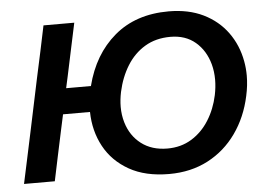

<svg xmlns="http://www.w3.org/2000/svg" viewBox="-52 -795 1201 876"><g transform="rotate(-5 548.5 -357.0)"><path d="M24.5 0Q37 -57.5 48.5 -112Q60 -166 74.5 -234L125 -473.5Q140 -542 151.8 -597.5Q163.5 -653 176 -713H317Q304 -654 292.5 -598Q280.5 -542 266 -473L254 -418.5H367.5Q403.5 -561 501.5 -644Q599.5 -727 750 -727Q841 -727 908.8 -693.8Q976.5 -660.5 1018.5 -602.5Q1060.5 -544.5 1074 -470Q1080 -438 1080 -404Q1080 -359.5 1069.5 -312Q1049 -216 997 -142.8Q945 -69.5 866.8 -28.5Q788.5 12.5 689 12.5Q580 12.5 505.8 -29.5Q431.5 -71.5 393 -142.5Q354.5 -213.5 353 -301H229.5L215 -234Q200.5 -166 189 -112Q177.5 -58 165.5 0ZM691 -104Q753 -104 801.2 -133.5Q849.5 -163 881.5 -213.8Q913.5 -264.5 927 -328Q934.5 -364.5 934.5 -398.5Q934.5 -435.5 925.5 -469Q908 -533 862.5 -571.8Q817 -610.5 748 -610.5Q681 -610.5 631 -580.5Q581 -550.5 548.8 -498.5Q516.5 -446.5 502 -380Q494.5 -344 494.5 -311.5Q494.5 -274 504.5 -240.5Q523 -178 571.2 -141Q619.5 -104 691 -104Z"/></g></svg>

Font: Heraclito SemiBold
Style: Italic
Weight: 600
Italic angle: -12°
Designer: Kostas Bartsokas (font) & Cristiano Sobral (main changes)
Foundry: Kostas Bartsokas (font) & Cristiano Sobral (main changes)
Version: Version 1.00;July 8, 2020;FontCreator 13.0.0.2655 64-bit